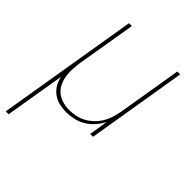

<svg xmlns="http://www.w3.org/2000/svg" viewBox="-232 -624 944 944"><g transform="rotate(45 240.0 -152.5)"><path d="M-20 215 102 -520H122L70 -210Q67 -186 65.5 -162Q64 -138 68 -115Q72 -92 82 -71.5Q92 -51 109.5 -37Q127 -23 149.5 -16.5Q172 -10 196 -10Q218 -10 241.5 -15Q265 -20 286 -32Q307 -44 324.5 -61.5Q342 -79 354 -100Q366 -121 372.5 -143.5Q379 -166 383 -189L438 -520H458L372 0H352L368 -99Q356 -75 337 -53.5Q318 -32 294.5 -18Q271 -4 244.5 2Q218 8 192 8Q167 8 143 2Q119 -4 100 -18Q81 -32 69 -52.5Q57 -73 52 -97L0 215Z"/></g></svg>

Font: Iosevka Term Curly Th Obl
Style: Regular
Weight: 100
Italic angle: -9°
Designer: Belleve Invis
Foundry: Belleve Invis
Version: Version 32.3.0